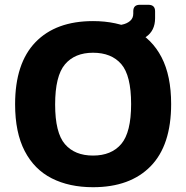

<svg xmlns="http://www.w3.org/2000/svg" viewBox="-20 -768 777 801"><path d="M368 13Q269 13 196 -24Q123 -61 83 -138Q43 -215 43 -333Q43 -504 128 -592Q213 -680 368 -680Q467 -680 540.5 -643Q614 -606 654 -529Q694 -452 694 -334Q694 -162 608.5 -74.5Q523 13 368 13ZM368 -119Q445 -119 486 -167.5Q527 -216 527 -334Q527 -453 486 -500.5Q445 -548 368 -548Q292 -548 251 -499.5Q210 -451 210 -332Q210 -214 251 -166.5Q292 -119 368 -119ZM493 -583Q465 -580 464 -608L462 -637Q461 -661 488 -665Q509 -669 522.5 -680.5Q536 -692 536 -711V-721Q536 -748 563 -748H599Q627 -748 627 -721V-692Q627 -640 589 -614Q551 -588 493 -583Z"/></svg>

Font: Pitagon Sans
Style: Bold
Weight: 700
Designer: Travis Tran
Foundry: Pitagon
Version: Version 1.001; ttfautohint (v1.8.4.7-5d5b);gftools[0.9.26]